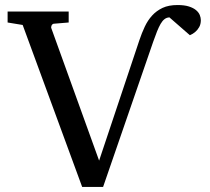

<svg xmlns="http://www.w3.org/2000/svg" viewBox="-20 -716 821 752"><path d="M301.8 16.1 68.8 -618.2 9.8 -627.9V-670.9H249V-627.9L189.9 -623Q187.5 -622.6 185.3 -620.6Q183.1 -618.7 181.9 -616Q180.7 -613.3 180.4 -610.1Q180.2 -606.9 181.2 -605L368.2 -86.9L525.9 -558.6Q535.2 -586.4 546.9 -611.3Q558.6 -636.2 575.7 -655Q592.8 -673.8 616.7 -685.1Q640.6 -696.3 675.3 -696.3Q702.1 -696.3 719.7 -690.7Q737.3 -685.1 747.8 -676.3Q758.3 -667.5 762.5 -657Q766.6 -646.5 766.6 -637.2Q766.6 -621.1 760 -609.6Q753.4 -598.1 745.1 -591.3Q735.8 -583 723.6 -578.1L643.6 -647.9Q632.8 -647.5 624.5 -641.1Q616.2 -634.8 609.1 -622.6Q602.1 -610.4 595 -592.8Q587.9 -575.2 580.1 -552.7L383.8 16.1Z"/></svg>

Font: Charis SIL CyrE
Style: Regular
Weight: 400
Foundry: SIL International
Version: Version 5.000